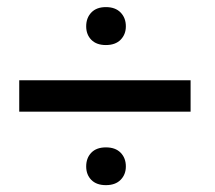

<svg xmlns="http://www.w3.org/2000/svg" viewBox="-20 -611 611 546"><path d="M337.9 -536.1Q337.9 -513.2 323 -498Q308.1 -482.9 281.2 -482.9Q254.4 -482.9 239.7 -497.8Q225.1 -512.7 225.1 -536.1Q225.1 -560.1 239.7 -575.4Q254.4 -590.8 281.2 -590.8Q308.1 -590.8 323 -575.4Q337.9 -560.1 337.9 -536.1ZM34.7 -293.5V-382.8H522V-293.5ZM337.9 -137.7Q337.9 -114.7 323 -99.6Q308.1 -84.5 281.2 -84.5Q254.4 -84.5 239.7 -99.4Q225.1 -114.3 225.1 -137.7Q225.1 -161.6 239.7 -176.8Q254.4 -191.9 281.2 -191.9Q308.1 -191.9 323 -176.8Q337.9 -161.6 337.9 -137.7Z"/></svg>

Font: Heebo
Style: Regular
Weight: 400
Designer: Oded Ezer
Foundry: Meir Sadan
Version: Version 2.001; ttfautohint (v1.5.14-ce02) -l 8 -r 50 -G 200 